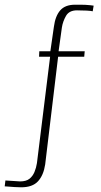

<svg xmlns="http://www.w3.org/2000/svg" viewBox="-119 -649 431 816"><path d="M-29 147Q-42 147 -57 146Q-72 145 -83.5 144Q-95 143 -99 143L-96 118L-34 122Q-8 122 6 111Q20 100 27.5 82Q35 64 38 44L94 -408H47L48 -431H95L110 -535Q116 -581 137 -605Q158 -629 200 -629Q210 -629 221.5 -629Q233 -629 243.5 -628.5Q254 -628 263 -627Q272 -626 279 -625L275 -601Q268 -603 249 -604Q230 -605 208 -605Q175 -605 161.5 -581.5Q148 -558 144 -532L130 -431H241L239 -408H128L73 50Q66 96 42.5 121.5Q19 147 -29 147Z"/></svg>

Font: Alumni Sans ExtraLight
Style: Regular
Weight: 250
Version: Version 1.018